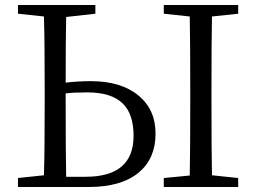

<svg xmlns="http://www.w3.org/2000/svg" viewBox="-20 -749 1025 769"><path d="M52 0V-36L156 -47Q159 -142 159 -337V-392Q159 -587 156 -683L52 -694V-729H362V-694L245 -681Q243 -595 243 -418Q294 -424 343 -424Q466 -424 535 -366Q603 -310 603 -214Q603 -115 537 -59Q467 0 335 0ZM245 -41H323Q515 -41 515 -205Q515 -293 471 -335Q426 -379 329 -379Q278 -379 243 -375V-337Q243 -139 245 -41ZM636 0V-36L740 -46Q742 -142 742 -337V-392Q742 -587 740 -683L636 -694V-729H934V-694L829 -683Q827 -588 827 -392V-337Q827 -143 829 -47L934 -36V0Z"/></svg>

Font: Cactus Classical Serif
Style: Regular
Weight: 400
Designer: Henry Chan (via Glyphwiki)、田海東、宇文滿月
Foundry: Moonlit Owen
Version: Version 1.000